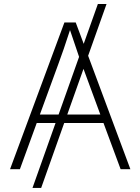

<svg xmlns="http://www.w3.org/2000/svg" viewBox="-20 -839 696 952"><path d="M508.3 -819.3H465.3L395 -621.6L355.5 -727.5H299.3L29.8 0H78.6L162.1 -229H255.4L141.1 92.8H184.1L298.3 -229H493.2L578.1 0H626.5L417 -562.5ZM177.7 -271 268.6 -519.5C286.1 -566.9 305.2 -621.6 327.1 -689.9C343.8 -639.2 358.4 -596.2 372.1 -557.1L270.5 -271ZM313.5 -271 394 -497.6 477.5 -271Z"/></svg>

Font: Raveo ExtraLight
Style: Regular
Weight: 200
Designer: Jakub Foglar, Rasmus Andersson (Inter)
Foundry: Jakubfoglar.com
Version: Version 1.100;Glyphs 3.2.3 (3260)